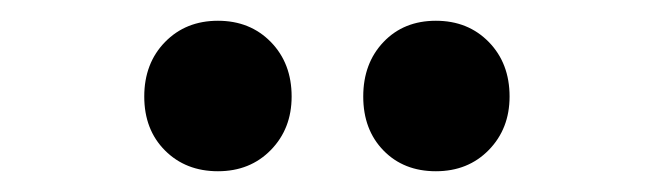

<svg xmlns="http://www.w3.org/2000/svg" viewBox="-20 -734 630 185"><path d="M330 -641Q330 -673 349.5 -693.5Q369 -714 400 -714Q431 -714 451 -693.5Q471 -673 471 -641Q471 -610 451 -589.5Q431 -569 400 -569Q369 -569 349.5 -589Q330 -609 330 -641ZM190 -714Q221 -714 241 -693.5Q261 -673 261 -641Q261 -610 241 -589.5Q221 -569 190 -569Q159 -569 139 -589Q119 -609 119 -641Q119 -673 139 -693.5Q159 -714 190 -714Z"/></svg>

Font: Nyght Serif Medium
Style: Regular
Weight: 500
Designer: Maksym Kobuzan
Version: Version 0.410